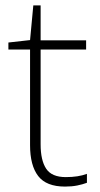

<svg xmlns="http://www.w3.org/2000/svg" viewBox="-20 -745 368 709"><path d="M223 -91Q246 -91 265.5 -94Q285 -97 301 -103V-70Q285 -64 265 -60Q245 -56 220 -56Q151 -56 121 -95Q91 -134 91 -209V-562H11V-588L91 -597L103 -725H130V-596H298V-562H130V-212Q130 -153 150.5 -122Q171 -91 223 -91Z"/></svg>

Font: Noto Sans Malayalam UI ExtraLight
Style: Regular
Weight: 200
Designer: Jelle Bosma - Monotype Design Team
Foundry: Monotype Imaging Inc.
Version: Version 2.104; ttfautohint (v1.8.4.7-5d5b)